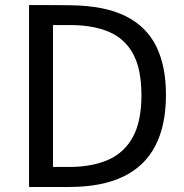

<svg xmlns="http://www.w3.org/2000/svg" viewBox="-20 -743 733 763"><path d="M95.4 -723Q98.8 -723 116.5 -722.8Q134.2 -722.7 159.8 -722.8Q185.3 -722.8 213 -722.6Q240.7 -722.3 263.5 -722Q396.3 -720.1 479.2 -678.9Q562.1 -637.6 600.8 -559Q639.5 -480.3 639.5 -366Q639.5 -246 597.8 -164.6Q556.2 -83.2 470.7 -41.6Q385.3 0 254 0H95.4ZM190.5 -643.5V-79.5H254.1Q343.6 -79.5 408.1 -107.1Q472.6 -134.8 507.4 -197.4Q542.1 -260 542.1 -364.4Q542.1 -468.9 508.4 -529.9Q474.7 -590.9 411.1 -617.2Q347.5 -643.5 258 -643.5Z"/></svg>

Font: Public Sans Thin
Style: Regular
Weight: 100
Designer: The Public Sans project authors (U.S. Web Design System). Libre Franklin designed by Pablo Impallari and Rodrigo Fuenzal
Version: Version 1.008